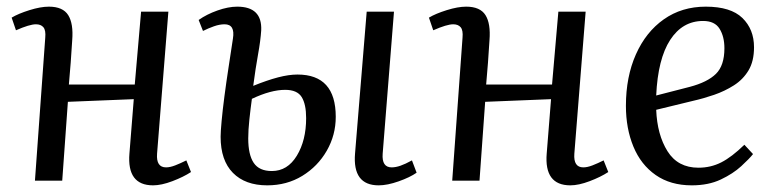

<svg xmlns="http://www.w3.org/2000/svg" viewBox="-20 -543 2330 577"><path d="M382 -245 184 -237 167 0H85L116 -430Q118 -452 110.5 -461Q103 -470 88 -470Q69 -470 28 -452L15 -490Q35 -502 68.5 -512.5Q102 -523 127 -523Q169 -523 185 -497.5Q201 -472 197 -422Q195 -388 192.5 -355Q190 -322 187 -289H385L404 -508H486L452 -81Q449 -40 479 -40Q491 -40 506.5 -46Q522 -52 540 -61L554 -26Q531 -11 498 1.5Q465 14 440 14Q361 14 369 -82Z M783 14Q717 14 680 -23.5Q643 -61 643 -132Q643 -147 646 -179.5Q649 -212 654.5 -254Q660 -296 667 -341.5Q674 -387 680 -427Q687 -470 655 -470Q640 -470 623 -464Q606 -458 590 -450L577 -483Q601 -500 633.5 -511.5Q666 -523 693 -523Q768 -523 765 -452Q763 -421 755.5 -379.5Q748 -338 741 -285Q783 -302 815.5 -310.5Q848 -319 874 -319Q989 -319 989 -192Q989 -137 962 -90Q935 -43 888.5 -14.5Q842 14 783 14ZM1118 14Q1039 14 1047 -82L1082 -508H1164L1130 -81Q1127 -40 1157 -40Q1169 -40 1183.5 -45Q1198 -50 1218 -61L1232 -24Q1212 -10 1178 2Q1144 14 1118 14ZM797 -29Q844 -29 872 -75Q900 -121 900 -188Q900 -230 886.5 -251.5Q873 -273 837 -273Q794 -273 737 -246Q733 -217 729.5 -184.5Q726 -152 726 -127Q726 -78 742.5 -53.5Q759 -29 797 -29Z M1636 -245 1438 -237 1421 0H1339L1370 -430Q1372 -452 1364.5 -461Q1357 -470 1342 -470Q1323 -470 1282 -452L1269 -490Q1289 -502 1322.5 -512.5Q1356 -523 1381 -523Q1423 -523 1439 -497.5Q1455 -472 1451 -422Q1449 -388 1446.5 -355Q1444 -322 1441 -289H1639L1658 -508H1740L1706 -81Q1703 -40 1733 -40Q1745 -40 1760.5 -46Q1776 -52 1794 -61L1808 -26Q1785 -11 1752 1.5Q1719 14 1694 14Q1615 14 1623 -82Z M2101 -523Q2176 -523 2211 -489Q2246 -455 2246 -401Q2246 -359 2229.5 -331.5Q2213 -304 2185.5 -286.5Q2158 -269 2126 -258Q2094 -247 2063 -240L1952 -213Q1955 -138 1986 -88.5Q2017 -39 2079 -39Q2116 -39 2147.5 -55Q2179 -71 2217 -108L2243 -80Q2232 -66 2207.5 -43.5Q2183 -21 2146 -3.5Q2109 14 2059 14Q1995 14 1950.5 -17Q1906 -48 1883.5 -102.5Q1861 -157 1861 -225Q1861 -312 1891 -379.5Q1921 -447 1975 -485Q2029 -523 2101 -523ZM2157 -398Q2157 -433 2142.5 -456.5Q2128 -480 2093 -480Q2031 -480 1994 -423Q1957 -366 1952 -256L2053 -282Q2106 -296 2131.5 -321Q2157 -346 2157 -398Z"/></svg>

Font: Literata 36pt
Style: Italic
Weight: 400
Italic angle: -2°
Designer: Latin by Veronika Burian and Jose Scaglione. Greek by Irene Vlachou. Cyrillic by Vera Evstafieva
Foundry: TypeTogether
Version: Version 3.002